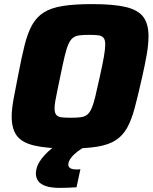

<svg xmlns="http://www.w3.org/2000/svg" viewBox="-20 -716 747 936"><path d="M314 8Q208 8 147 -6.5Q86 -21 61.5 -55Q37 -89 37 -147Q37 -185 46.5 -235.5Q56 -286 69 -352Q85 -436 100 -496Q115 -556 137 -595Q159 -634 194.5 -656Q230 -678 286.5 -687Q343 -696 429 -696Q535 -696 594.5 -681.5Q654 -667 679 -633Q704 -599 704 -540Q704 -501 695.5 -451Q687 -401 672 -336Q653 -251 637 -191Q621 -131 599.5 -92.5Q578 -54 543.5 -32Q509 -10 454 -1Q399 8 314 8ZM327 -142Q355 -142 373.5 -144.5Q392 -147 404.5 -156.5Q417 -166 426.5 -187.5Q436 -209 445 -247Q454 -285 467 -344Q480 -402 486.5 -439.5Q493 -477 493 -499Q493 -522 484.5 -532Q476 -542 458.5 -544Q441 -546 413 -546Q385 -546 366.5 -543.5Q348 -541 335.5 -531.5Q323 -522 313.5 -500.5Q304 -479 295 -441Q286 -403 274 -344Q266 -304 259.5 -274Q253 -244 249.5 -223Q246 -202 246 -187Q246 -166 254.5 -156Q263 -146 280.5 -144Q298 -142 327 -142ZM274 200Q229 200 203 191Q177 182 166 166Q155 150 155 131Q155 94 182.5 58Q210 22 256 -10L394 0Q376 9 357.5 23Q339 37 326 54Q313 71 313 87Q313 97 322 103.5Q331 110 354 110Q357 110 361 110Q365 110 372 109L353 197Q337 198 314.5 199Q292 200 274 200Z"/></svg>

Font: Saira Thin ExtraBold
Style: Italic
Weight: 800
Italic angle: -12°
Version: Version 1.101